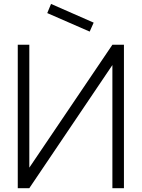

<svg xmlns="http://www.w3.org/2000/svg" viewBox="-20 -984 741 1004"><path d="M449 -818.8 227.1 -915.6 246.9 -963.5 469.8 -865.6ZM567.7 -750 133.3 -107.3V-750H72.9V0H133.3L567.7 -643.8V0H628.1V-750Z"/></svg>

Font: Manrope3 Light
Style: Regular
Weight: 300
Designer: Mikhail Sharanda
Foundry: Mikhail Sharanda
Version: Version 3.000;PS 003.000;hotconv 1.0.88;makeotf.lib2.5.64775